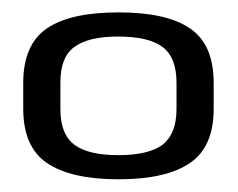

<svg xmlns="http://www.w3.org/2000/svg" viewBox="-20 -702 384 310"><path d="M171.5 -412.5C223 -412.5 261.5 -421.5 287 -439C312.5 -456.5 325 -485.5 325 -526.5V-568C325 -609.5 312.5 -638.5 287 -656C261.5 -673.5 223 -682 171.5 -682C119.5 -682 81 -673.5 55.5 -656C30 -638.5 17.5 -609 17.5 -568V-526.5C17.5 -486 30 -456.5 55.5 -439C81 -421.5 120 -412.5 171.5 -412.5ZM171 -451.5C139 -451.5 115.5 -457 100.5 -468C85 -479.5 77.5 -498.5 77.5 -526V-568.5C77.5 -596.5 85 -615.5 100.5 -626.5C115.5 -637.5 139 -643 171 -643C203 -643 227 -637.5 242 -626.5C257 -615.5 265 -596.5 265 -568.5V-526C265 -498.5 257 -479.5 242 -468C227 -457 203 -451.5 171 -451.5Z"/></svg>

Font: Anybody
Style: Regular
Weight: 400
Designer: Tyler Finck
Foundry: Etcetera Type Company
Version: Version 1.110